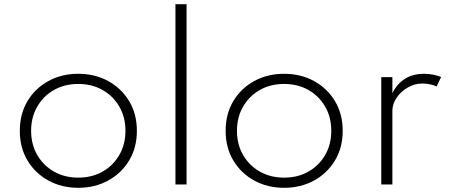

<svg xmlns="http://www.w3.org/2000/svg" viewBox="-20 -880 2160 916"><path d="M353.5 16Q274.5 16 211.2 -18.5Q148 -53 111.2 -114.2Q74.5 -175.5 74.5 -256Q74.5 -336.5 111.2 -397.8Q148 -459 211.2 -493.5Q274.5 -528 353.5 -528Q432.5 -528 495.8 -493.5Q559 -459 596 -397.8Q633 -336.5 633 -256Q633 -175.5 596 -114.2Q559 -53 495.8 -18.5Q432.5 16 353.5 16ZM353.5 -32.5Q418.5 -32.5 469.2 -61.2Q520 -90 549.2 -140.5Q578.5 -191 578.5 -256Q578.5 -321 549.2 -371.5Q520 -422 469.2 -450.8Q418.5 -479.5 353.5 -479.5Q288.5 -479.5 237.8 -450.8Q187 -422 157.8 -371.5Q128.5 -321 128.5 -256Q128.5 -191 157.8 -140.5Q187 -90 237.8 -61.2Q288.5 -32.5 353.5 -32.5Z M817 0V-860H870V0Z M1335.5 16Q1256.5 16 1193.2 -18.5Q1130 -53 1093.2 -114.2Q1056.5 -175.5 1056.5 -256Q1056.5 -336.5 1093.2 -397.8Q1130 -459 1193.2 -493.5Q1256.5 -528 1335.5 -528Q1414.5 -528 1477.8 -493.5Q1541 -459 1578 -397.8Q1615 -336.5 1615 -256Q1615 -175.5 1578 -114.2Q1541 -53 1477.8 -18.5Q1414.5 16 1335.5 16ZM1335.5 -32.5Q1400.5 -32.5 1451.2 -61.2Q1502 -90 1531.2 -140.5Q1560.5 -191 1560.5 -256Q1560.5 -321 1531.2 -371.5Q1502 -422 1451.2 -450.8Q1400.5 -479.5 1335.5 -479.5Q1270.5 -479.5 1219.8 -450.8Q1169 -422 1139.8 -371.5Q1110.5 -321 1110.5 -256Q1110.5 -191 1139.8 -140.5Q1169 -90 1219.8 -61.2Q1270.5 -32.5 1335.5 -32.5Z M1799 0V-512H1852V-435.5Q1875 -481.5 1913 -504.8Q1951 -528 2003 -528Q2025 -528 2046.8 -523.8Q2068.5 -519.5 2084.5 -512.5L2063 -467.5Q2048.5 -474.5 2030.2 -478Q2012 -481.5 1994.5 -481.5Q1958.5 -481.5 1925.8 -462.8Q1893 -444 1872.5 -414.2Q1852 -384.5 1852 -351V0Z"/></svg>

Font: Spartan Thin Light
Style: Regular
Weight: 300
Version: Version 1.004